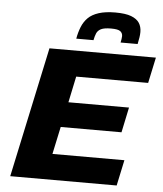

<svg xmlns="http://www.w3.org/2000/svg" viewBox="-60 -958 860 1010"><g transform="rotate(5 370.5 -453.0)"><path d="M32 0 179 -688H741L712 -552H332L303 -414H623L595 -281H274L243 -136H623L594 0ZM315 -751Q321 -785 332.5 -813.5Q344 -842 364.5 -862.5Q385 -883 420.5 -894.5Q456 -906 508 -906Q562 -906 592 -894.5Q622 -883 635 -863Q648 -843 648 -815Q648 -801 645.5 -785.5Q643 -770 639 -751H549Q551 -761 552.5 -769.5Q554 -778 554 -785Q554 -801 542 -810.5Q530 -820 493 -820Q457 -820 440 -811.5Q423 -803 416.5 -787.5Q410 -772 406 -751Z"/></g></svg>

Font: Saira Expanded
Style: Bold Italic
Weight: 700
Width: 7
Italic angle: -12°
Designer: Hector Gatti with collaboration of the Omnibus-Type team
Foundry: Omnibus-Type
Version: Version 1.101